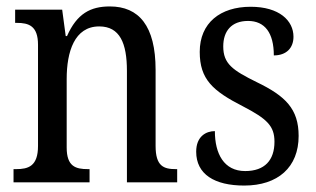

<svg xmlns="http://www.w3.org/2000/svg" viewBox="-20 -566 982 596"><path d="M22 0H258V-41H253C215 -41 187 -49 187 -108V-321C187 -405 211 -484 288 -484C352 -484 374 -432 374 -346V0H530V-41H526C488 -41 463 -50 463 -113V-349C463 -486 411 -546 321 -546C261 -546 219 -524 188 -454H184L173 -536H27V-495H32C69 -495 98 -486 98 -427V-113C98 -50 68 -41 30 -41H22Z M738 10C843 10 907 -47 907 -144C907 -228 866 -268 777 -311C702 -348 673 -368 673 -422C673 -469 698 -501 750 -501C802 -501 830 -464 830 -394C869 -394 891 -417 891 -452C891 -502 847 -545 758 -545C664 -545 600 -495 600 -405C600 -320 640 -284 734 -236C809 -197 832 -175 832 -126C832 -69 802 -35 741 -35C675 -35 647 -89 647 -159C620 -159 589 -143 589 -95C589 -25 646 10 738 10Z"/></svg>

Font: Noto Serif Devanagari Condensed
Style: Regular
Weight: 400
Width: 3
Designer: Universal Thirst, Indian Type Foundry and the Monotype Design Team
Foundry: Monotype Imaging Inc.
Version: Version 2.004